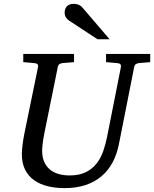

<svg xmlns="http://www.w3.org/2000/svg" viewBox="-20 -947 789 983"><path d="M690.9 -624Q682.1 -623 675.3 -618.4Q668.5 -613.8 667 -604L589.8 -213.9Q579.6 -159.7 557.1 -116.9Q534.7 -74.2 499.8 -44.7Q464.8 -15.1 417.7 0.5Q370.6 16.1 311 16.1Q264.6 16.1 224.9 6.6Q185.1 -2.9 155.3 -23.9Q125.5 -44.9 108.6 -78.1Q91.8 -111.3 91.8 -159.2Q91.8 -174.3 95 -201.7Q98.1 -229 105 -264.2L174.8 -604Q176.3 -612.3 172.4 -617.7Q168.5 -623 154.8 -624L99.1 -628.9V-670.9H358.9V-628.9L299.8 -624Q291 -623 284.2 -618.4Q277.3 -613.8 275.9 -604L207 -264.2Q201.2 -234.9 198.5 -211.7Q195.8 -188.5 195.8 -174.8Q195.8 -143.1 205.8 -119.6Q215.8 -96.2 234.1 -80.3Q252.4 -64.5 278.6 -56.6Q304.7 -48.8 336.9 -48.8Q385.7 -48.8 418.7 -65.2Q451.7 -81.5 473.6 -108.9Q495.6 -136.2 508.3 -172.6Q521 -209 528.8 -249L599.1 -604Q600.6 -612.3 596.7 -617.7Q592.8 -623 579.1 -624L522.9 -628.9V-670.9H749V-628.9ZM479 -746.1 334 -841.3Q323.7 -848.1 317.4 -858.2Q311 -868.2 311 -883.3Q311 -890.6 313.2 -898.4Q315.4 -906.2 320.6 -912.6Q325.7 -918.9 334.2 -923.1Q342.8 -927.2 356 -927.2Q366.7 -927.2 374.3 -925.3Q381.8 -923.3 387.7 -920.2Q393.6 -917 398.2 -912.4Q402.8 -907.7 407.2 -902.3L541 -746.1Z"/></svg>

Font: Charis SIL Am
Style: Italic
Weight: 400
Italic angle: -11°
Foundry: SIL International
Version: Version 5.000